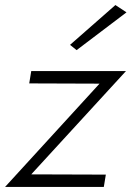

<svg xmlns="http://www.w3.org/2000/svg" viewBox="-32 -742 522 762"><path d="M363 -410 -12 0H380L388 -49L92 -50L468 -460H92L84 -411ZM470 -693 426 -722 246 -564 272 -543Z"/></svg>

Font: Jost* 300 Light Italic
Style: Italic
Weight: 300
Italic angle: -10°
Version: Version 3.200; ttfautohint (v0.97) -l 8 -r 50 -G 200 -x 14 -